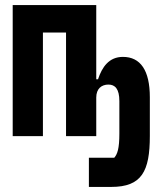

<svg xmlns="http://www.w3.org/2000/svg" viewBox="-20 -536 640 756"><path d="M330 200H418C538 200 570 139 570 -1V-153C570 -259 533 -312 464 -312C409 -312 382 -272 366 -224H359V-516H30V0H149V-408H240V0H359V-152C359 -187 380 -203 407 -203C433 -203 450 -186 450 -138V-10C450 50 442 71 430 85H330Z"/></svg>

Font: IBM Plex Mono
Style: Bold
Weight: 700
Monospace: yes
Designer: Mike Abbink, Paul van der Laan, Pieter van Rosmalen
Foundry: Bold Monday
Version: Version 2.004